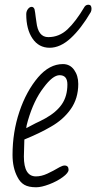

<svg xmlns="http://www.w3.org/2000/svg" viewBox="-20 -782 407 812"><path d="M91 -722Q91 -734 98 -743.5Q105 -753 114 -753Q122 -753 126 -743Q129 -729 131 -710L134 -689Q141 -625 184 -625Q230 -625 265 -657.5Q300 -690 338 -754Q344 -762 354 -762Q367 -762 367 -745Q367 -737 364 -731Q323 -661 279 -620.5Q235 -580 190 -580Q144 -580 117.5 -619Q91 -658 91 -722ZM54 -33Q33 -72 33 -127Q33 -223 62 -309.5Q91 -396 141 -455Q189 -511 246 -511Q276 -511 293.5 -486.5Q311 -462 311 -427Q311 -366 279.5 -321Q248 -276 195 -246Q149 -219 83 -192L81 -120Q81 -36 132 -36Q155 -36 180 -47.5Q205 -59 232 -75Q245 -82 253 -82Q270 -82 270 -64Q270 -51 245.5 -33Q221 -15 188 -2.5Q155 10 133 10Q101 10 83 -0.5Q65 -11 54 -33ZM131 -261Q145 -267 171 -281Q218 -307 241.5 -341Q265 -375 265 -425Q265 -464 232 -464Q203 -464 164 -411Q123 -358 98 -272Q91 -248 91 -240Q100 -245 131 -261Z"/></svg>

Font: Bad Script
Style: Regular
Weight: 400
Italic angle: -10°
Designer: Roman Shchyukin (Gaslight Type Foundry), Cyreal (Charset Expansion)
Foundry: Gaslight
Version: Version 2.000